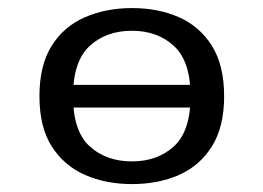

<svg xmlns="http://www.w3.org/2000/svg" viewBox="-20 -447 656 478"><path d="M120.4 -179.2V-235.7H495.8V-179.2ZM308.5 11.3Q244 11.3 191.9 -11.4Q139.8 -34.2 109 -82.2Q78.2 -130.3 78.2 -207.4Q78.2 -284.5 108.6 -332.9Q139 -381.4 191.5 -404.1Q244 -426.9 308.5 -426.9Q373.9 -426.9 425.5 -404.1Q477.2 -381.4 507.6 -332.9Q538 -284.5 538 -207.4Q538 -131 507.6 -82.6Q477.2 -34.2 425.5 -11.4Q373.9 11.3 308.5 11.3ZM308.5 -45.2Q372.3 -45.2 413.4 -83.1Q454.4 -121 454.4 -207.4Q454.4 -294.1 413.4 -332.2Q372.3 -370.4 308.5 -370.4Q243.9 -370.4 202.8 -332.2Q161.8 -294.1 161.8 -207.4Q161.8 -121 202.8 -83.1Q243.9 -45.2 308.5 -45.2Z"/></svg>

Font: Playfair 5pt SemiExpanded Light
Style: Regular
Weight: 300
Width: 6
Designer: Claus Eggers Sørensen
Foundry: Claus Eggers Sørensen
Version: Version 2.203